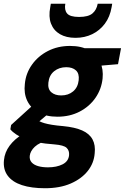

<svg xmlns="http://www.w3.org/2000/svg" viewBox="-52 -768 663 1020"><path d="M187 232Q115 232 64.5 215.5Q14 199 -11 165.5Q-36 132 -31 83Q-27 41 -1 6Q25 -29 68.5 -55.5Q112 -82 171 -101L209 -25Q157 -11 133 11.5Q109 34 106 60Q104 81 116 94.5Q128 108 150.5 114.5Q173 121 203 121Q249 121 280.5 105Q312 89 315 56Q317 32 302 17.5Q287 3 236 -1Q188 -4 150 -12Q112 -20 83 -30.5Q54 -41 34 -54Q14 -67 3 -81L7 -104L138 -223L237 -191L78 -57L138 -135Q147 -129 158 -123.5Q169 -118 184.5 -113.5Q200 -109 224 -105Q248 -101 284 -98Q346 -92 384.5 -75Q423 -58 439.5 -27.5Q456 3 451 47Q447 99 414 140.5Q381 182 323.5 207Q266 232 187 232ZM253 -148Q193 -148 152 -171Q111 -194 92.5 -233Q74 -272 80 -322Q85 -378 117.5 -424Q150 -470 202.5 -497Q255 -524 320 -524Q381 -524 421.5 -501Q462 -478 480 -439Q498 -400 493 -351Q487 -294 455 -248Q423 -202 371 -175Q319 -148 253 -148ZM273 -261Q311 -261 336.5 -282.5Q362 -304 366 -342Q370 -377 351.5 -394Q333 -411 300 -411Q262 -411 235.5 -389.5Q209 -368 205 -329Q201 -295 220.5 -278Q240 -261 273 -261ZM386 -411 382 -512H591L575 -427ZM349 -567Q300 -567 266.5 -586.5Q233 -606 219 -642.5Q205 -679 215 -730L218 -748H295Q289 -715 304.5 -696.5Q320 -678 368 -678Q417 -678 439 -696.5Q461 -715 467 -748H544L541 -730Q532 -678 505 -642Q478 -606 438 -586.5Q398 -567 349 -567Z"/></svg>

Font: DM Sans 12pt Black
Style: Italic
Weight: 900
Italic angle: -10°
Version: Version 4.004;gftools[0.9.30]